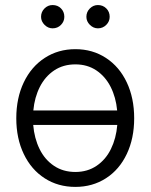

<svg xmlns="http://www.w3.org/2000/svg" viewBox="-20 -734 600 765"><path d="M44.9 -262.7Q44.9 -343.3 74.7 -405.8Q104.5 -468.3 158.2 -503.2Q211.9 -538.1 280.3 -538.1Q348.6 -538.1 402.1 -503.2Q455.6 -468.3 485.1 -405.8Q514.6 -343.3 514.6 -262.7Q514.6 -182.6 485.1 -120.4Q455.6 -58.1 402.1 -23.7Q348.6 10.7 280.3 10.7Q211.4 10.7 158 -23.7Q104.5 -58.1 74.7 -120.4Q44.9 -182.6 44.9 -262.7ZM447.3 -236.3H112.3Q116.7 -183.1 137.5 -140.6Q158.2 -98.1 194.8 -73.5Q231.4 -48.8 280.3 -48.8Q328.6 -48.8 365 -73.5Q401.4 -98.1 422.1 -140.6Q442.9 -183.1 447.3 -236.3ZM446.8 -293.9Q441.9 -346.2 420.9 -387.7Q399.9 -429.2 364 -453.4Q328.1 -477.5 280.3 -477.5Q231.9 -477.5 195.8 -453.4Q159.7 -429.2 138.7 -387.7Q117.7 -346.2 112.8 -293.9ZM143.6 -667Q143.6 -686.5 157.2 -700.2Q170.9 -713.9 189.5 -713.9Q210 -713.9 223.1 -700.4Q236.3 -687 236.3 -667Q236.3 -648.4 222.9 -634.8Q209.5 -621.1 189.5 -621.1Q171.4 -621.1 157.5 -635Q143.6 -648.9 143.6 -667ZM324.2 -667Q324.2 -686.5 337.9 -700.2Q351.6 -713.9 370.1 -713.9Q390.1 -713.9 403.6 -700.4Q417 -687 417 -667Q417 -648.4 403.3 -634.8Q389.6 -621.1 370.1 -621.1Q352.1 -621.1 338.1 -635Q324.2 -648.9 324.2 -667Z"/></svg>

Font: Pretendard Light
Style: Regular
Weight: 300
Designer: Base glyphs from Inter by Rasmus Andersson; Hangeul glyphs from Noto Sans CJK(Source Han Sans) by Jang Soo-young and Kan
Foundry: Kil Hyung-jin
Version: Version 1.309